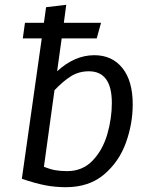

<svg xmlns="http://www.w3.org/2000/svg" viewBox="-20 -768 626 800"><path d="M533 -333Q533 -252 504.5 -173Q476 -94 413.5 -41Q351 12 254 12Q210 12 168.5 4Q127 -4 71 -23L154 -608H75L84 -673H163L172 -738L256 -748L246 -673H401L383 -608H237L218 -471Q291 -538 373 -538Q447 -538 490 -484.5Q533 -431 533 -333ZM446 -339Q446 -471 350 -471Q309 -471 276 -450.5Q243 -430 207 -392L163 -73Q188 -63 209.5 -59Q231 -55 260 -55Q324 -55 366 -99Q408 -143 427 -208.5Q446 -274 446 -339Z"/></svg>

Font: Fira Sans Book
Style: Italic
Weight: 350
Italic angle: -8°
Designer: bBox Type GmbH & Carrois Corporate GbR & Edenspiekermann AG
Foundry: bBox Type GmbH & Carrois Corporate GbR & Edenspiekermann AG
Version: Version 4.301